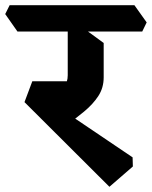

<svg xmlns="http://www.w3.org/2000/svg" viewBox="-67 -659 583 737"><path d="M353 58 27 -267 57 -347H202L165 -242L442 -55L443 -20ZM178 -171 93 -270Q120 -281 142.5 -294Q165 -307 179 -325.5Q193 -344 193 -370V-577L246 -556L331 -494V-362Q331 -322 310.5 -290.5Q290 -259 255.5 -230.5Q221 -202 178 -171ZM0 -538 -47 -605 -30 -639H449L496 -573L479 -538Z"/></svg>

Font: Eczar SemiBold
Style: Regular
Weight: 600
Designer: Vaibhav Singh
Foundry: Rosetta Type Foundry
Version: Version 2.000